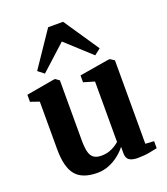

<svg xmlns="http://www.w3.org/2000/svg" viewBox="-150 -926 902 1039"><g transform="rotate(-20 301.5 -406.0)"><path d="M463.5 9.5Q432 9.5 415.5 -1.8Q399 -13 399 -41.5V-78.5Q382.5 -56.5 356.8 -36Q331 -15.5 299.2 -2.5Q267.5 10.5 232.5 10.5Q145.5 10.5 107.5 -35.2Q69.5 -81 69.5 -184.5V-458.5L19 -476V-516.5L181.5 -545H189.5L211 -529.5V-185Q211 -144 217.2 -118.5Q223.5 -93 239.5 -81.2Q255.5 -69.5 283.5 -69.5Q308 -69.5 327.8 -76Q347.5 -82.5 362.2 -92Q377 -101.5 387.5 -110.5V-458.5L325 -477V-516.5L495 -545H504.5L528 -529.5V-49L577.5 -46V-5.5Q559.5 -1.5 530.5 4Q501.5 9.5 463.5 9.5ZM147.5 -591.5 112.5 -619 249.5 -821.5H335.5L472.5 -619L437 -591.5L292.5 -723.5Z"/></g></svg>

Font: Merriweather 72pt
Style: Bold
Weight: 700
Version: Version 2.100